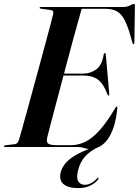

<svg xmlns="http://www.w3.org/2000/svg" viewBox="-32 -735 695 960"><path d="M254.5 -367H384.5Q420 -367 449.2 -388Q478.5 -409 486.5 -463Q487 -466 488.2 -467.8Q489.5 -469.5 491.5 -469.5Q494 -469.5 495.2 -467.8Q496.5 -466 497 -461.5L514 -269.5Q514.5 -263 514.2 -260.8Q514 -258.5 512 -257.5Q510 -257 508.5 -258.2Q507 -259.5 505 -263.5Q487.5 -313 459.8 -335.2Q432 -357.5 382 -357.5H250.5ZM358 0H-6.5Q-9.5 0 -11 -0.8Q-12.5 -1.5 -12.5 -3.5Q-12.5 -5.5 -10.8 -6.8Q-9 -8 -6 -8.5L40.5 -14Q50 -15 55.2 -21.2Q60.5 -27.5 63.5 -38Q69 -57 80 -96Q91 -135 105 -186.5Q119 -238 134.8 -295.5Q150.5 -353 166.2 -410.5Q182 -468 195.5 -518.8Q209 -569.5 219.2 -607.2Q229.5 -645 233.5 -663Q236 -674 232.8 -679Q229.5 -684 219.5 -685L173 -691.5Q169 -692 167.5 -693Q166 -694 166 -696Q166 -698 167.8 -699Q169.5 -700 172.5 -700H578Q605.5 -700 617.8 -707.5Q630 -715 636.5 -715Q643 -715 642.5 -706L640 -525Q640 -520 639.2 -517.2Q638.5 -514.5 636 -514.5Q634 -514.5 632.2 -516.5Q630.5 -518.5 629.5 -523Q611.5 -593 593.8 -629.2Q576 -665.5 552.8 -678.2Q529.5 -691 494 -691H376.5Q370 -669 358.8 -628.5Q347.5 -588 333 -535Q318.5 -482 303 -423.2Q287.5 -364.5 272 -306.2Q256.5 -248 242.8 -196.5Q229 -145 219.2 -106.5Q209.5 -68 204.5 -49.5Q201 -34.5 203.5 -25.5Q206 -16.5 217.8 -12.8Q229.5 -9 253.5 -9H321.5Q361 -9 396.8 -27.2Q432.5 -45.5 468.8 -86.8Q505 -128 545 -196Q549 -202.5 551.5 -202.5Q555.5 -202.5 554.5 -195Q550 -144 538.2 -105.8Q526.5 -67.5 508.5 -41.5Q490.5 -15.5 467.2 -2.8Q444 10 417 10Q401.5 10 388.2 5Q375 0 358 0ZM466.5 -8.5 468.5 -4Q421.5 17 395.2 45.5Q369 74 358.5 115.5Q349 153 359 171Q369 189 392.5 189Q409 189 425.5 179.5Q442 170 453 157.5Q454.5 155 456.5 154.2Q458.5 153.5 460.5 154.5Q461.5 155 461 157Q460.5 159 458.5 162Q446 180 420 192.8Q394 205.5 359.5 205.5Q308 205.5 285 185Q262 164.5 271.5 126.5Q278 100.5 298.8 77.5Q319.5 54.5 360.2 33Q401 11.5 466.5 -8.5Z"/></svg>

Font: Fraunces 120pt SemiBold
Style: Italic
Weight: 600
Italic angle: -16°
Version: Version 1.000;[b76b70a41]